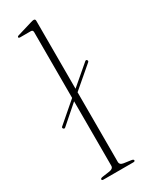

<svg xmlns="http://www.w3.org/2000/svg" viewBox="-192 -764 627 803"><g transform="rotate(-30 121.5 -362.0)"><path d="M10.5 -270Q6.5 -275 12.5 -279.5L107.5 -361.5V-679Q107.5 -689.5 97.5 -689.5H47Q38.5 -689.5 38.5 -694Q38.5 -698.5 47 -700.5L115 -721Q125.5 -724.5 131 -724.5Q139 -724.5 139 -715.5V-387.5L232 -467Q237.5 -471.5 241.5 -466Q245 -461 239.5 -456.5L139 -370.5V-34.5Q139 -19.5 157.5 -17L192.5 -12Q202.5 -10.5 202.5 -5Q202.5 0 194 0H50.5Q42.5 0 42.5 -5Q42.5 -10.5 53.5 -12L89 -17Q107.5 -20 107.5 -34V-345L20 -268.5Q14.5 -264.5 10.5 -270Z"/></g></svg>

Font: Fraunces 72pt S000 Thin
Style: Regular
Weight: 100
Version: Version 1.000; ttfautohint (v1.8.3)